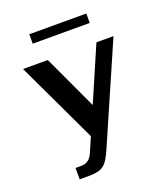

<svg xmlns="http://www.w3.org/2000/svg" viewBox="-159 -1008 981 1120"><g transform="rotate(-20 331.5 -448.0)"><path d="M141.1 0V-70.5H173.4Q192.7 -70.5 206.8 -76.3Q220.9 -82.1 231 -93.3Q241.1 -104.6 248.2 -120.6L506.2 -717.6H612.1L347.7 -111.2Q332.8 -77.3 319.4 -55.5Q306.1 -33.8 289.9 -21.6Q273.7 -9.3 251 -4.7Q228.2 0 194.6 0ZM295 -200.9 50.7 -717.6H204.4L375.9 -348.6ZM154.3 -837.3V-895.7H508.3V-837.3Z"/></g></svg>

Font: Russolo 10pt ExtraLight
Style: Regular
Weight: 200
Designer: Micah Stupak-Hahn
Version: Version 1.000